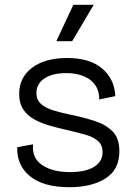

<svg xmlns="http://www.w3.org/2000/svg" viewBox="-20 -769 566 801"><path d="M270 12Q161 12 105 -34Q49 -80 52 -155L118 -167Q112 -111 155 -81Q198 -51 273 -51Q337 -51 372.5 -73Q408 -95 408 -134Q408 -164 388.5 -181Q369 -198 335 -207.5Q301 -217 258 -227Q222 -235 187 -245Q152 -255 123 -271Q94 -287 77 -312.5Q60 -338 60 -377Q60 -446 114 -486.5Q168 -527 260 -527Q355 -527 406.5 -483Q458 -439 461 -368L394 -354Q394 -408 356 -436Q318 -464 256 -464Q198 -464 165 -441.5Q132 -419 132 -381Q132 -352 151.5 -335Q171 -318 204 -308Q237 -298 277 -290Q330 -279 376 -264Q422 -249 450 -220.5Q478 -192 478 -138Q478 -61 420 -24.5Q362 12 270 12ZM281 -597H215L286 -749H371Z"/></svg>

Font: Bricolage Grotesque 12pt Light
Style: Regular
Weight: 300
Designer: Mathieu Triay
Foundry: Atelier Triay
Version: Version 1.001; ttfautohint (v1.8.4.7-5d5b);gftools[0.9.33.de